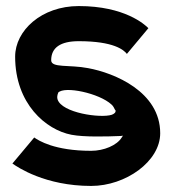

<svg xmlns="http://www.w3.org/2000/svg" viewBox="-20 -610 570 634"><path d="M21 -70C38 -58 129 4 281 4C395 4 509 -77 509 -170C509 -307 358 -369 271 -385C209 -397 149 -385 149 -411C149 -453 180 -474 240 -474C356 -474 389 -445 399 -432L470 -517C458 -529 392 -590 240 -590C117 -590 30 -509 30 -423C30 -267 132 -181 216 -165C258 -157 332 -159 379 -161L386 -162L382 -156C366 -130 323 -112 281 -112C160 -112 107 -146 93 -156ZM170 -282C168 -288 169 -296 172 -303V-304C193 -327 308 -302 348 -265C354 -260 357 -253 360 -247H361C364 -239 357 -234 349 -231C312 -219 184 -237 170 -282Z"/></svg>

Font: Charger EcoBold
Style: Bold
Weight: 1000
Designer: Jasper
Foundry: Cannot Into Space Fonts
Version: Version 1.1